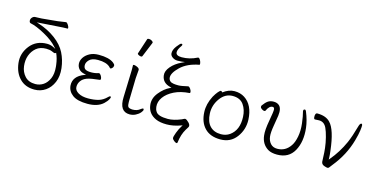

<svg xmlns="http://www.w3.org/2000/svg" viewBox="-88 -1261 3705 1885"><g transform="rotate(15 1764.5 -318.5)"><path d="M415 -707Q424 -707 435.5 -689.5Q447 -672 448.5 -661Q450 -650 445 -650Q404 -650 342 -645L137 -631L161 -623Q257 -592 332.5 -536Q408 -480 443 -410.5Q478 -341 487.5 -259.5Q497 -178 471 -116.5Q445 -55 395.5 -21Q346 13 283 13Q191 13 134.5 -44.5Q78 -102 66.5 -198.5Q55 -295 117.5 -374.5Q180 -454 290 -454Q325 -454 357 -438L380 -426L363 -445Q317 -498 228.5 -546.5Q140 -595 84 -606Q69 -608 66.5 -627Q64 -646 77 -661Q90 -676 106 -677.5Q122 -679 137 -678.5Q152 -678 174 -680L331 -695Q361 -698 413 -707ZM398 -391Q389 -384 383.5 -384Q378 -384 354.5 -394.5Q331 -405 294 -405Q232 -405 193.5 -372.5Q155 -340 137.5 -291.5Q120 -243 127 -184Q134 -125 172 -83.5Q210 -42 278 -42Q323 -42 359.5 -66.5Q396 -91 417 -139Q438 -187 431 -258L429 -276Q421 -342 398 -391Z M855 -307H857Q867 -307 877.5 -290.5Q888 -274 889 -260.5Q890 -247 882 -246Q791 -237 753 -223Q715 -209 695 -180.5Q675 -152 676.5 -118Q678 -84 716 -62Q754 -40 815 -40Q876 -40 921 -53Q966 -66 1003 -104Q1014 -116 1021 -116Q1037 -116 1023.5 -90Q1010 -64 983 -39Q927 13 823.5 13Q720 13 670.5 -24Q621 -61 617 -119Q612 -211 721 -253L737 -260L720 -263Q683 -270 663 -292.5Q643 -315 641 -346.5Q639 -378 658.5 -408.5Q678 -439 716 -460Q754 -481 810 -481Q913 -481 961 -444Q979 -429 980 -422Q981 -403 970 -392Q959 -381 954.5 -381Q950 -381 946 -384L938 -393Q900 -430 814 -430Q754 -430 726.5 -402.5Q699 -375 700.5 -345.5Q702 -316 721.5 -305.5Q741 -295 779 -295Q817 -295 855 -307Z M1226 -750Q1228 -759 1243 -759Q1258 -759 1272.5 -750.5Q1287 -742 1287 -732Q1287 -730 1286 -729L1224 -578Q1222 -572 1211 -572Q1200 -572 1187.5 -579Q1175 -586 1175 -590V-594ZM1250 6Q1144 6 1150 -143L1157 -364Q1160 -418 1158 -470Q1159 -474 1167.5 -474Q1176 -474 1190 -469Q1221 -458 1223 -443V-442L1224 -440L1217 -353L1212 -135Q1211 -109 1213.5 -83.5Q1216 -58 1233 -52.5Q1250 -47 1266 -47Q1312 -47 1342 -72Q1357 -84 1365 -84Q1371 -84 1372 -73.5Q1373 -63 1356 -43Q1339 -23 1310.5 -8.5Q1282 6 1250 6Z M1591 -396Q1610 -393 1638.5 -393Q1667 -393 1735 -409H1737Q1747 -409 1758.5 -392.5Q1770 -376 1771.5 -363Q1773 -350 1766 -349Q1676 -343 1611.5 -311Q1547 -279 1513 -232Q1479 -185 1485 -133Q1487 -109 1500 -89Q1522 -48 1624 -48Q1682 -48 1759 -80Q1764 -82 1774 -87.5Q1784 -93 1791 -93Q1798 -93 1810 -84Q1858 -47 1840 -20Q1834 -10 1822 9Q1787 67 1777 151Q1776 159 1767.5 159Q1759 159 1741.5 145.5Q1724 132 1722.5 119Q1721 106 1737 63Q1753 20 1774 -12L1782 -25L1768 -20Q1693 7 1626 7Q1559 7 1516 -12Q1433 -49 1423 -136Q1415 -203 1462.5 -261.5Q1510 -320 1567 -347L1580 -354L1566 -357Q1485 -377 1476 -451Q1470 -494 1509.5 -540.5Q1549 -587 1614 -617L1643 -631L1611 -627Q1596 -625 1568.5 -625Q1541 -625 1518.5 -640Q1496 -655 1493 -676Q1489 -713 1520.5 -754.5Q1552 -796 1562.5 -796Q1573 -796 1574 -789Q1575 -782 1569 -774Q1539 -732 1539 -706Q1538 -668 1599 -668Q1679 -668 1754 -706Q1757 -707 1759 -707Q1770 -707 1779.5 -689Q1789 -671 1790.5 -657Q1792 -643 1788 -642Q1668 -620 1600.5 -555Q1533 -490 1538 -443Q1544 -402 1591 -396Z M2074 -438Q2130 -481 2188.5 -481Q2247 -481 2291 -453Q2384 -393 2391 -245Q2395 -145 2336 -66Q2277 13 2173.5 13Q2070 13 2013.5 -46Q1957 -105 1953 -207Q1949 -286 1993 -372Q2013 -407 2031 -428Q2049 -449 2057.5 -449Q2066 -449 2074 -438ZM2166 -38Q2217 -38 2255 -65Q2339 -125 2333 -258Q2330 -330 2294.5 -380.5Q2259 -431 2183 -431Q2107 -431 2056.5 -361Q2006 -291 2009.5 -207.5Q2013 -124 2054 -81Q2095 -38 2166 -38Z M2887 -468Q2886 -485 2902 -485Q2910 -485 2916 -470Q2950 -386 2958 -315Q2974 -177 2921.5 -82Q2869 13 2750 13Q2692 13 2657 -8Q2590 -49 2580 -135Q2573 -189 2591.5 -289.5Q2610 -390 2607.5 -409.5Q2605 -429 2589 -429Q2554 -429 2530 -374Q2528 -369 2518 -369Q2508 -369 2493.5 -378.5Q2479 -388 2477.5 -398.5Q2476 -409 2481 -415Q2506 -450 2529 -465.5Q2552 -481 2586 -481Q2620 -481 2641 -463Q2674 -435 2664 -359Q2660 -329 2647 -255Q2634 -181 2639 -139.5Q2644 -98 2669 -70.5Q2694 -43 2737 -43Q2821 -43 2870 -117Q2894 -152 2905.5 -213Q2917 -274 2908.5 -346Q2900 -418 2887 -465Z M3141 -364Q3116 -419 3063 -419Q3044 -419 3022 -417H3021Q3011 -417 3009 -435.5Q3007 -454 3012 -467Q3017 -480 3029 -480Q3117 -480 3161 -433Q3224 -369 3248 -158L3252 -121Q3254 -103 3254 -85V-71L3263 -82Q3340 -173 3391 -287Q3421 -356 3449 -458Q3459 -495 3473 -495Q3482 -495 3483.5 -482Q3485 -469 3479.5 -427.5Q3474 -386 3456 -322Q3412 -165 3304 -32Q3286 -10 3279.5 0Q3273 10 3263.5 10Q3254 10 3233 3Q3202 -6 3198 -33Q3196 -51 3195.5 -87Q3195 -123 3189.5 -172.5Q3184 -222 3170 -277Q3156 -332 3141 -364Z"/></g></svg>

Font: LXGW WenKai Light
Style: Regular
Weight: 300
Designer: LXGW / Fontworks Inc.
Foundry: LXGW / Fontworks Inc.
Version: Version 1.501; October 10, 2024